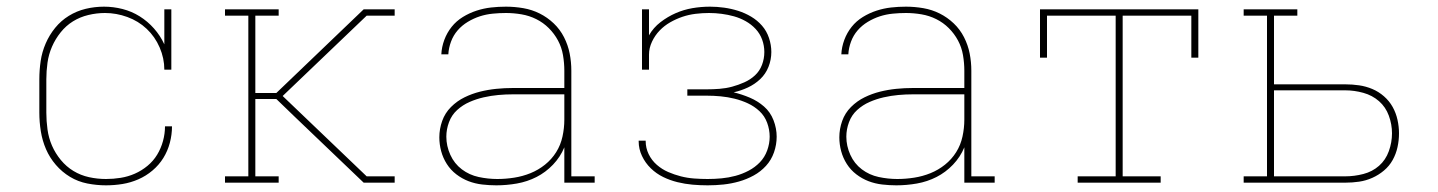

<svg xmlns="http://www.w3.org/2000/svg" viewBox="-20 -548 4315 576"><path d="M298 8Q270 8 242 2.5Q214 -3 190 -17.5Q166 -32 147.5 -53.5Q129 -75 118 -100.5Q107 -126 102.5 -154Q98 -182 98 -210V-310Q98 -338 102 -365Q106 -392 117 -417.5Q128 -443 145.5 -464.5Q163 -486 186.5 -500.5Q210 -515 237 -521.5Q264 -528 292 -528Q320 -528 347.5 -521Q375 -514 399 -499Q423 -484 442 -462.5Q461 -441 473 -415V-520H494V-339H473Q473 -373 459 -405.5Q445 -438 420 -461.5Q395 -485 362 -497Q329 -509 295 -509Q270 -509 245 -503Q220 -497 199 -484Q178 -471 162 -451Q146 -431 136 -408Q126 -385 122.5 -360Q119 -335 119 -310V-210Q119 -185 122.5 -159.5Q126 -134 136 -111Q146 -88 162.5 -68Q179 -48 200.5 -35Q222 -22 247 -16.5Q272 -11 298 -11Q320 -11 342 -14.5Q364 -18 384.5 -27Q405 -36 422.5 -50.5Q440 -65 451.5 -84Q463 -103 469 -125Q475 -147 475 -169H496Q496 -144 489.5 -119.5Q483 -95 470 -74Q457 -53 437.5 -36.5Q418 -20 395 -10Q372 0 347.5 4Q323 8 298 8Z M655 0V-19H725V-501H655V-520H816V-501H746V-269H809L1071 -520H1164V-501H1080L828 -260L1080 -19H1164V0H1071L866 -196L809 -251H746V-19H816V0Z M1469 8Q1448 8 1426.5 5.5Q1405 3 1385.5 -4.5Q1366 -12 1349 -25Q1332 -38 1320.5 -56Q1309 -74 1303.5 -94.5Q1298 -115 1298 -136Q1298 -161 1306.5 -185Q1315 -209 1333 -227Q1351 -245 1373.5 -256Q1396 -267 1420 -273Q1444 -279 1469 -281.5Q1494 -284 1519 -284H1673V-336Q1673 -359 1669 -382.5Q1665 -406 1654 -426.5Q1643 -447 1626.5 -463.5Q1610 -480 1589 -490.5Q1568 -501 1544.5 -505Q1521 -509 1498 -509Q1478 -509 1458 -507Q1438 -505 1419.5 -499Q1401 -493 1383.5 -482.5Q1366 -472 1353 -457Q1340 -442 1333 -423Q1326 -404 1325 -385H1304Q1305 -407 1313 -428.5Q1321 -450 1335 -467.5Q1349 -485 1368.5 -497Q1388 -509 1409.5 -516Q1431 -523 1453 -525.5Q1475 -528 1498 -528Q1524 -528 1550 -523.5Q1576 -519 1599 -507.5Q1622 -496 1641 -478Q1660 -460 1672 -436.5Q1684 -413 1689 -387.5Q1694 -362 1694 -336V-19H1764V0H1673V-106Q1661 -77 1639 -54Q1617 -31 1589.5 -17Q1562 -3 1531 2.5Q1500 8 1469 8ZM1472 -11Q1497 -11 1522.5 -15Q1548 -19 1571.5 -28.5Q1595 -38 1615 -54Q1635 -70 1648.5 -91.5Q1662 -113 1667.5 -138.5Q1673 -164 1673 -189V-265H1519Q1497 -265 1475 -263Q1453 -261 1431 -256Q1409 -251 1388.5 -242Q1368 -233 1351.5 -218Q1335 -203 1327 -181.5Q1319 -160 1319 -138Q1319 -110 1331 -83.5Q1343 -57 1365.5 -40Q1388 -23 1416 -17Q1444 -11 1472 -11Z M2103 8Q2080 8 2057.5 6Q2035 4 2012.5 -1.5Q1990 -7 1969.5 -17Q1949 -27 1932.5 -43Q1916 -59 1906 -80Q1896 -101 1896 -124V-126H1917V-125Q1917 -104 1926 -85.5Q1935 -67 1950.5 -53.5Q1966 -40 1984.5 -32Q2003 -24 2022.5 -19Q2042 -14 2062.5 -12.5Q2083 -11 2103 -11Q2124 -11 2145 -13Q2166 -15 2186.5 -20.5Q2207 -26 2226 -36Q2245 -46 2259.5 -61Q2274 -76 2281.5 -96.5Q2289 -117 2289 -138Q2289 -159 2281.5 -179.5Q2274 -200 2258.5 -214.5Q2243 -229 2223.5 -238Q2204 -247 2183.5 -252Q2163 -257 2142 -259Q2121 -261 2100 -261H2042V-280H2100Q2119 -280 2138.5 -281.5Q2158 -283 2176.5 -288Q2195 -293 2213 -301Q2231 -309 2245 -322Q2259 -335 2266 -353.5Q2273 -372 2273 -392Q2273 -411 2266.5 -429Q2260 -447 2247 -461Q2234 -475 2217 -484.5Q2200 -494 2182 -499Q2164 -504 2145 -506.5Q2126 -509 2107 -509Q2087 -509 2066.5 -506.5Q2046 -504 2027 -497.5Q2008 -491 1990.5 -481Q1973 -471 1959 -456.5Q1945 -442 1936 -423Q1927 -404 1927 -384V-339H1906V-520H1927V-442Q1940 -465 1961.5 -481.5Q1983 -498 2007 -508.5Q2031 -519 2057 -523.5Q2083 -528 2110 -528Q2131 -528 2152.5 -525Q2174 -522 2194.5 -515.5Q2215 -509 2233.5 -498Q2252 -487 2266 -471Q2280 -455 2287 -434Q2294 -413 2294 -392Q2294 -369 2285.5 -347.5Q2277 -326 2260.5 -310.5Q2244 -295 2223.5 -285.5Q2203 -276 2181 -271Q2206 -265 2229.5 -255Q2253 -245 2272 -228.5Q2291 -212 2300.5 -187.5Q2310 -163 2310 -138Q2310 -114 2302 -91Q2294 -68 2278 -50.5Q2262 -33 2241 -21.5Q2220 -10 2197 -3.5Q2174 3 2150.5 5.5Q2127 8 2103 8Z M2669 8Q2648 8 2626.5 5.5Q2605 3 2585.5 -4.5Q2566 -12 2549 -25Q2532 -38 2520.5 -56Q2509 -74 2503.5 -94.5Q2498 -115 2498 -136Q2498 -161 2506.5 -185Q2515 -209 2533 -227Q2551 -245 2573.5 -256Q2596 -267 2620 -273Q2644 -279 2669 -281.5Q2694 -284 2719 -284H2873V-336Q2873 -359 2869 -382.5Q2865 -406 2854 -426.5Q2843 -447 2826.5 -463.5Q2810 -480 2789 -490.5Q2768 -501 2744.5 -505Q2721 -509 2698 -509Q2678 -509 2658 -507Q2638 -505 2619.5 -499Q2601 -493 2583.5 -482.5Q2566 -472 2553 -457Q2540 -442 2533 -423Q2526 -404 2525 -385H2504Q2505 -407 2513 -428.5Q2521 -450 2535 -467.5Q2549 -485 2568.5 -497Q2588 -509 2609.5 -516Q2631 -523 2653 -525.5Q2675 -528 2698 -528Q2724 -528 2750 -523.5Q2776 -519 2799 -507.5Q2822 -496 2841 -478Q2860 -460 2872 -436.5Q2884 -413 2889 -387.5Q2894 -362 2894 -336V-19H2964V0H2873V-106Q2861 -77 2839 -54Q2817 -31 2789.5 -17Q2762 -3 2731 2.5Q2700 8 2669 8ZM2672 -11Q2697 -11 2722.5 -15Q2748 -19 2771.5 -28.5Q2795 -38 2815 -54Q2835 -70 2848.5 -91.5Q2862 -113 2867.5 -138.5Q2873 -164 2873 -189V-265H2719Q2697 -265 2675 -263Q2653 -261 2631 -256Q2609 -251 2588.5 -242Q2568 -233 2551.5 -218Q2535 -203 2527 -181.5Q2519 -160 2519 -138Q2519 -110 2531 -83.5Q2543 -57 2565.5 -40Q2588 -23 2616 -17Q2644 -11 2672 -11Z M3213 0V-19H3327V-501H3121V-375H3100V-520H3575V-375H3554V-501H3348V-19H3462V0Z M3711 0V-19H3781V-501H3711V-520H3872V-501H3802V-295H4016Q4037 -295 4057.5 -292Q4078 -289 4097 -281Q4116 -273 4132 -259Q4148 -245 4158 -227Q4168 -209 4172.5 -188.5Q4177 -168 4177 -148Q4177 -127 4172.5 -106.5Q4168 -86 4158 -68Q4148 -50 4132 -36.5Q4116 -23 4097 -14.5Q4078 -6 4057.5 -3Q4037 0 4016 0ZM3802 -19H4016Q4043 -19 4070 -26Q4097 -33 4117 -50.5Q4137 -68 4146.5 -94.5Q4156 -121 4156 -148Q4156 -175 4146.5 -201Q4137 -227 4117 -244.5Q4097 -262 4070 -269.5Q4043 -277 4016 -277H3802Z"/></svg>

Font: Iosevka Etoile Thin
Style: Regular
Weight: 100
Designer: Belleve Invis
Foundry: Belleve Invis
Version: Version 22.1.2; ttfautohint (v1.8.4)